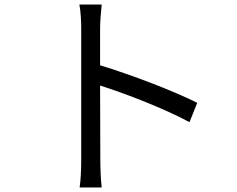

<svg xmlns="http://www.w3.org/2000/svg" viewBox="-20 -794 1040 844"><path d="M337 -88C337 -51 335 -2 330 30H427C423 -3 421 -57 421 -88L420 -418C531 -383 704 -316 813 -257L847 -342C742 -395 552 -467 420 -507V-670C420 -700 424 -743 427 -774H329C335 -743 337 -698 337 -670C337 -586 337 -144 337 -88Z"/></svg>

Font: Noto Sans CJK JP
Style: Regular
Weight: 400
Designer: Ryoko NISHIZUKA 西塚涼子 (kana, bopomofo & ideographs); Paul D. Hunt (Latin, Greek & Cyrillic); Sandoll Communications 산돌커뮤니
Foundry: Adobe
Version: Version 2.004;hotconv 1.0.118;makeotfexe 2.5.65603